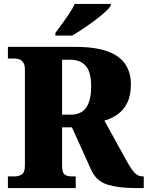

<svg xmlns="http://www.w3.org/2000/svg" viewBox="-20 -951 747 971"><path d="M20 0V-59H56Q73 -59 89.5 -68.5Q106 -78 106 -115V-598Q106 -623 97.5 -635Q89 -647 77 -651Q65 -655 56 -655H20V-714H359Q464 -714 526 -690.5Q588 -667 615 -624.5Q642 -582 642 -525Q642 -468 623.5 -431Q605 -394 574.5 -372.5Q544 -351 508 -341L616 -145Q641 -99 659 -79Q677 -59 701 -59H707V0H663Q581 0 524.5 -17Q468 -34 442 -90L344 -307H294V-115Q294 -78 307 -68.5Q320 -59 340 -59H363V0ZM336 -371Q391 -371 416 -407Q441 -443 441 -514Q441 -586 414 -617.5Q387 -649 334 -649H294V-371ZM260 -784Q274 -804 293 -829.5Q312 -855 330 -882Q348 -909 358 -931H540V-921Q531 -908 509 -888Q487 -868 458 -846.5Q429 -825 399 -805Q369 -785 345 -771H260Z"/></svg>

Font: Noto Serif Lao SemiCondensed Black
Style: Regular
Weight: 900
Width: 4
Designer: Monotype Design Team
Foundry: Monotype Imaging Inc.
Version: Version 2.003; ttfautohint (v1.8.4.7-5d5b)